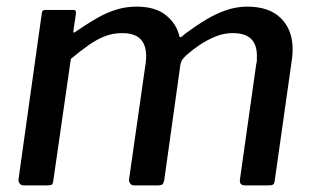

<svg xmlns="http://www.w3.org/2000/svg" viewBox="-20 -560 950 580"><path d="M52 0Q44 0 39.5 -5.5Q35 -11 36 -19L106 -518Q107 -526 109.5 -528Q112 -530 118 -530H200Q207 -530 208.5 -527Q210 -524 209 -516L202 -469Q200 -457 208 -464Q243 -488 272.5 -505Q302 -522 331.5 -531Q361 -540 392 -540Q450 -540 482 -513.5Q514 -487 522 -450Q523 -446 527.5 -448.5Q532 -451 539 -458Q573 -483 604 -501.5Q635 -520 665.5 -530Q696 -540 727 -540Q793 -540 828.5 -505Q864 -470 864 -411Q864 -404 863.5 -397Q863 -390 862 -382L810 -15Q809 -6 805.5 -3Q802 0 793 0H720Q702 0 705 -19L754 -366Q756 -372 756 -379.5Q756 -387 756 -392Q756 -425 738.5 -442.5Q721 -460 683 -460Q656 -460 630.5 -449.5Q605 -439 583.5 -424.5Q562 -410 545 -395Q537 -388 532 -381.5Q527 -375 525 -365L476 -15Q474 -6 470.5 -3Q467 0 458 0H385Q378 0 373.5 -5.5Q369 -11 370 -19L420 -369Q426 -413 409 -436.5Q392 -460 349 -460Q322 -460 298 -451Q274 -442 249 -424.5Q224 -407 194 -382L141 -14Q140 -5 136.5 -2.5Q133 0 123 0H52Z"/></svg>

Font: Libre Franklin Medium
Style: Italic
Weight: 500
Italic angle: -8°
Designer: Pablo Impallari, Rodrigo Fuenzalida, Nhung Nguyen
Foundry: Impallari Type
Version: Version 3.000